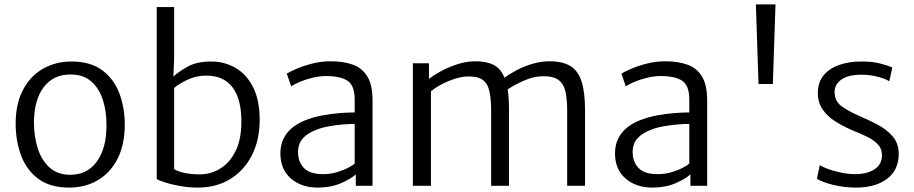

<svg xmlns="http://www.w3.org/2000/svg" viewBox="-20 -843 4146 871"><path d="M294 8Q205.5 8 151.8 -33.2Q98 -74.5 74 -142.2Q50 -210 51 -289Q52.5 -377.5 86.2 -439Q120 -500.5 176.8 -532.2Q233.5 -564 304 -564Q391 -564 444.8 -523.5Q498.5 -483 522.8 -416.2Q547 -349.5 546 -271Q544.5 -182 511.8 -119.8Q479 -57.5 422.5 -24.8Q366 8 294 8ZM296 -50Q375.5 -49.5 419.2 -109.8Q463 -170 463 -274Q463.5 -338 446.5 -390.2Q429.5 -442.5 394 -473.5Q358.5 -504.5 303 -505Q224.5 -506.5 179.8 -449.5Q135 -392.5 134 -288Q134 -224.5 151 -170.8Q168 -117 203.8 -84Q239.5 -51 296 -50Z M878 8Q837 8 797.5 1Q758 -6 729.2 -15.2Q700.5 -24.5 691 -31V-811H770V-579L766.5 -495.5Q788.5 -516.5 830.2 -540.2Q872 -564 938 -564Q999 -564 1049 -534.8Q1099 -505.5 1128.5 -446.8Q1158 -388 1158 -299Q1158 -208 1122.8 -138.8Q1087.5 -69.5 1024.5 -30.8Q961.5 8 878 8ZM770 -76Q784.5 -65.5 816.2 -58.8Q848 -52 887 -52Q936 -52 978.8 -78Q1021.5 -104 1048 -156.2Q1074.5 -208.5 1075 -288Q1076 -391.5 1035.5 -445.8Q995 -500 916 -500Q869.5 -500 830 -481Q790.5 -462 770 -444Z M1421 8Q1347.5 8 1299.8 -33.2Q1252 -74.5 1252 -147Q1252 -202 1282.8 -240.2Q1313.5 -278.5 1372 -300Q1404.5 -312.5 1444 -319.8Q1483.5 -327 1521.8 -330Q1560 -333 1589 -333V-391Q1589 -455 1556.8 -476.5Q1524.5 -498 1459 -498Q1431 -498 1399.8 -490.8Q1368.5 -483.5 1342 -472.5Q1315.5 -461.5 1301 -451L1281 -509Q1290.5 -515.5 1320.8 -529Q1351 -542.5 1393 -553.8Q1435 -565 1480 -565Q1537 -565 1579.8 -550Q1622.5 -535 1646.2 -496.5Q1670 -458 1670 -388V0H1594V-52Q1571 -31 1525.8 -11.5Q1480.5 8 1421 8ZM1332 -153Q1332 -109.5 1358.5 -81.2Q1385 -53 1445 -53Q1479.5 -53 1509.8 -62.2Q1540 -71.5 1561 -82.8Q1582 -94 1589 -101V-281Q1569 -281 1537.5 -278.5Q1506 -276 1473.2 -270.2Q1440.5 -264.5 1417 -255Q1375 -239.5 1353.5 -215Q1332 -190.5 1332 -153Z M1853 0V-556H1926V-485Q1946.5 -501.5 1980 -519.8Q2013.5 -538 2053 -551Q2092.5 -564 2131 -565Q2183.5 -566 2217.5 -549.5Q2251.5 -533 2268.5 -490.5Q2290 -506.5 2322.2 -523.8Q2354.5 -541 2393 -552.8Q2431.5 -564.5 2471 -565Q2530 -565.5 2565.8 -544.5Q2601.5 -523.5 2617.8 -474.8Q2634 -426 2634 -343V0H2553V-339Q2553 -391 2545.2 -426.8Q2537.5 -462.5 2513.2 -480.5Q2489 -498.5 2440 -497Q2400.5 -496.5 2356.8 -477.2Q2313 -458 2283 -437.5Q2289 -399.5 2289 -346V0H2208V-340Q2208 -395.5 2199.8 -430.8Q2191.5 -466 2167.8 -482Q2144 -498 2098 -496Q2061.5 -494.5 2014.8 -475.2Q1968 -456 1935 -429V0Z M2939 8Q2865.5 8 2817.8 -33.2Q2770 -74.5 2770 -147Q2770 -202 2800.8 -240.2Q2831.5 -278.5 2890 -300Q2922.5 -312.5 2962 -319.8Q3001.5 -327 3039.8 -330Q3078 -333 3107 -333V-391Q3107 -455 3074.8 -476.5Q3042.5 -498 2977 -498Q2949 -498 2917.8 -490.8Q2886.5 -483.5 2860 -472.5Q2833.5 -461.5 2819 -451L2799 -509Q2808.5 -515.5 2838.8 -529Q2869 -542.5 2911 -553.8Q2953 -565 2998 -565Q3055 -565 3097.8 -550Q3140.5 -535 3164.2 -496.5Q3188 -458 3188 -388V0H3112V-52Q3089 -31 3043.8 -11.5Q2998.5 8 2939 8ZM2850 -153Q2850 -109.5 2876.5 -81.2Q2903 -53 2963 -53Q2997.5 -53 3027.8 -62.2Q3058 -71.5 3079 -82.8Q3100 -94 3107 -101V-281Q3087 -281 3055.5 -278.5Q3024 -276 2991.2 -270.2Q2958.5 -264.5 2935 -255Q2893 -239.5 2871.5 -215Q2850 -190.5 2850 -153Z M3421 -462 3409 -823H3498L3486 -462Z M3686 -32 3699 -94Q3709.5 -86.5 3734.8 -77Q3760 -67.5 3792.8 -60.5Q3825.5 -53.5 3859 -53Q3912.5 -53 3946.8 -74.8Q3981 -96.5 3981 -139Q3981 -168.5 3962.5 -188Q3944 -207.5 3917.8 -220.5Q3891.5 -233.5 3868 -243Q3815.5 -264 3775.2 -288.5Q3735 -313 3712.2 -345.8Q3689.5 -378.5 3690 -424Q3691 -472 3717.8 -503Q3744.5 -534 3788.5 -549Q3832.5 -564 3885 -564Q3934 -565 3973.5 -554.8Q4013 -544.5 4028 -536L4014 -474Q4000 -484.5 3964.2 -494.2Q3928.5 -504 3888 -504Q3828 -504 3797.5 -482.5Q3767 -461 3766 -428Q3765.5 -384.5 3797.8 -361.2Q3830 -338 3874 -319Q3917.5 -300.5 3959.5 -278.5Q4001.5 -256.5 4029.2 -224.8Q4057 -193 4057 -145Q4057 -71.5 4004.2 -31.8Q3951.5 8 3863 8Q3810 8 3760 -4.2Q3710 -16.5 3686 -32Z"/></svg>

Font: Merriweather Sans Light
Style: Regular
Weight: 300
Designer: Eben Sorkin
Foundry: Eben Sorkin
Version: Version 2.001; ttfautohint (v1.8.3)